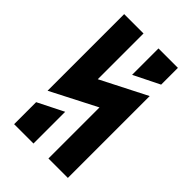

<svg xmlns="http://www.w3.org/2000/svg" viewBox="-193 -698 771 771"><g transform="rotate(45 192.5 -312.5)"><path d="M345.2 -625V-529.8L234.9 -475.1V-625ZM40 0V-125L149.9 -180.2V0ZM234.9 -290 40 -189.9V-625H149.9V-365.2L345.2 -464.8V0H234.9Z"/></g></svg>

Font: Horta
Style: Regular
Weight: 600
Width: 3
Version: Version 0.11